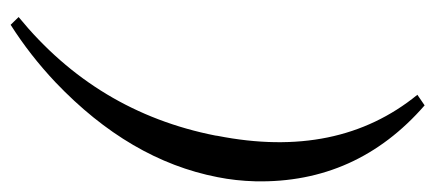

<svg xmlns="http://www.w3.org/2000/svg" viewBox="-250 -507 823 363"><g transform="rotate(90 161.5 -325.5)"><path d="M314.9 -325.2Q282.7 -159.2 135.7 -19Q84.5 29.3 26.9 65.9L12.2 50.8Q191.9 -96.2 236.3 -321.3Q236.8 -323.7 236.8 -325.2Q281.7 -552.7 159.2 -703.1L179.2 -716.8Q326.7 -588.4 322.8 -397Q321.8 -359.4 314.9 -325.2Z"/></g></svg>

Font: Linux Libertine Capitals O
Style: Bold Italic Samll Caps
Weight: 400
Italic angle: -12°
Designer: Philipp H. Poll
Foundry: Philipp H. Poll
Version: Version 5.0.4